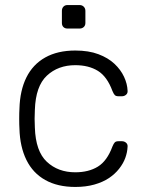

<svg xmlns="http://www.w3.org/2000/svg" viewBox="-20 -730 576 760"><path d="M278 10Q208 10 159 -17.5Q110 -45 84.5 -97Q59 -149 57 -220Q56 -235 56 -260Q56 -285 57 -300Q59 -372 84.5 -423.5Q110 -475 159 -502.5Q208 -530 278 -530Q331 -530 369.5 -515.5Q408 -501 433 -477.5Q458 -454 471 -426Q484 -398 485 -371Q486 -361 479 -355Q472 -349 463 -349H449Q439 -349 434.5 -353.5Q430 -358 425 -370Q404 -427 367.5 -449.5Q331 -472 278 -472Q210 -472 165.5 -430.5Q121 -389 118 -295Q116 -260 118 -225Q121 -131 165.5 -89.5Q210 -48 278 -48Q331 -48 367.5 -70.5Q404 -93 425 -150Q430 -162 434.5 -166.5Q439 -171 449 -171H463Q472 -171 479 -165Q486 -159 485 -149Q484 -127 476 -105Q468 -83 451.5 -62Q435 -41 411 -25Q387 -9 353.5 0.5Q320 10 278 10ZM247 -617Q237 -617 231 -623Q225 -629 225 -639V-687Q225 -697 231 -703.5Q237 -710 247 -710H295Q305 -710 311.5 -703.5Q318 -697 318 -687V-639Q318 -629 311.5 -623Q305 -617 295 -617Z"/></svg>

Font: Rubik Light Light
Style: Regular
Weight: 300
Version: Version 2.101